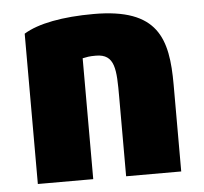

<svg xmlns="http://www.w3.org/2000/svg" viewBox="-45 -602 703 663"><g transform="rotate(-5 306.0 -271.0)"><path d="M557 13H366V-261C366 -357 365 -411 298 -411C274 -411 267 -409 252 -406V13H60V-508C110 -539 196 -555 303 -555C526 -555 557 -448 557 -288Z"/></g></svg>

Font: Repo Black
Style: Regular
Weight: 900
Designer: Stefan Peev
Foundry: Context Ltd
Version: Version 1.502